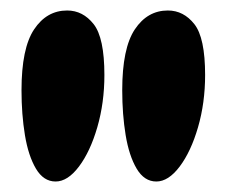

<svg xmlns="http://www.w3.org/2000/svg" viewBox="-20 -759 432 366"><path d="M108 -739Q138 -739 158.5 -713Q179 -687 179 -616Q179 -563 165.5 -516.5Q152 -470 130.5 -441.5Q109 -413 86 -413Q63 -413 48.5 -437.5Q34 -462 27.5 -501.5Q21 -541 21 -587Q21 -667 45 -703Q69 -739 108 -739ZM300 -739Q330 -739 350.5 -713Q371 -687 371 -616Q371 -563 357.5 -516.5Q344 -470 322.5 -441.5Q301 -413 278 -413Q255 -413 240.5 -437.5Q226 -462 219.5 -501.5Q213 -541 213 -587Q213 -667 237 -703Q261 -739 300 -739Z"/></svg>

Font: DynaPuff Condensed Medium
Style: Regular
Weight: 500
Width: 3
Designer: Toshi Omagari, Jennifer Daniel
Foundry: Google Fonts
Version: Version 2.000; ttfautohint (v1.8.4.7-5d5b)